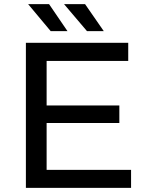

<svg xmlns="http://www.w3.org/2000/svg" viewBox="-20 -907 710 927"><path d="M105 0V-700.2H599.1V-612.8H205.1V-397.9H556.2V-313H205.1V-86.9H612.8V0ZM115.7 -887.2H216.8L305.7 -756.8H224.6ZM289.1 -887.2H390.6L481 -756.8H399.9Z"/></svg>

Font: Montserrat Medium
Style: Regular
Weight: 500
Designer: Julieta Ulanovsky
Foundry: Julieta Ulanovsky
Version: Version 7.200